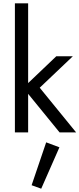

<svg xmlns="http://www.w3.org/2000/svg" viewBox="-20 -800 480 1160"><path d="M320 -460H420L220 -270L440 0H340L150 -233V0H70V-780H150V-298ZM259 60 339 90 229 340 171 319Z"/></svg>

Font: jost-mod-400
Style: Regular
Weight: 400
Version: Version 3.200; ttfautohint (v0.97) -l 8 -r 50 -G 200 -x 14 -